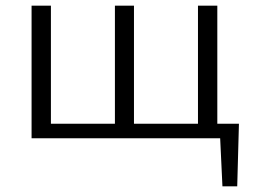

<svg xmlns="http://www.w3.org/2000/svg" viewBox="-20 -486 899 675"><path d="M814 169H762L754 0H91V-466H159V-51H384V-466H451V-51H676V-466H744V-51H820Z"/></svg>

Font: Ysabeau SC
Style: Regular
Weight: 400
Designer: Christian Thalmann (Catharsis Fonts)
Version: Version 0.003